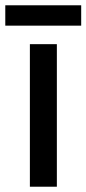

<svg xmlns="http://www.w3.org/2000/svg" viewBox="-38 -706 327 726"><path d="M269 -686H-18V-609H269ZM177 0V-539H75V0Z"/></svg>

Font: Noto Sans Devanagari SemiCondensed Medium
Style: Regular
Weight: 500
Width: 4
Designer: Jelle Bosma - Monotype Design Team
Foundry: Monotype Imaging Inc.
Version: Version 2.004